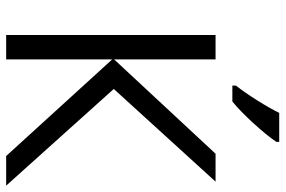

<svg xmlns="http://www.w3.org/2000/svg" viewBox="-168 -736 905 608"><g transform="rotate(90 284.0 -432.5)"><path d="M568.4 0H474.6L168.5 -335.9V0H91.3V-663.1H168.5V-341.8L467.3 -663.1H555.7L262.2 -340.8ZM251.5 -727.5Q273.4 -755.4 298.6 -795.4Q323.7 -835.4 337.9 -864.7H429.7V-855.5Q409.7 -825.7 370.4 -782.7Q331.1 -739.7 301.8 -716.3H251.5Z"/></g></svg>

Font: Bpm'online Open Sans
Style: Regular
Weight: 400
Foundry: Ascender Corporation
Version: Version 1.10